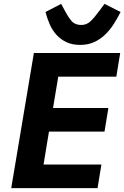

<svg xmlns="http://www.w3.org/2000/svg" viewBox="-20 -972 643 992"><path d="M38 0 155 -698H601L581 -576H281L254 -414H540L520 -292H233L205 -122H504L484 0ZM394 -740Q352 -740 321.5 -755Q291 -770 270 -794Q249 -818 236 -848.5Q223 -879 215 -910L296 -952L316 -915Q334 -881 351 -862Q368 -843 400 -843Q427 -843 447 -861.5Q467 -880 494 -917L520 -952L603 -910Q587 -878 567.5 -847.5Q548 -817 523 -793Q498 -769 466.5 -754.5Q435 -740 394 -740Z"/></svg>

Font: IBM Plex Mono
Style: Bold Italic
Weight: 700
Italic angle: -9°
Monospace: yes
Designer: Mike Abbink, Paul van der Laan, Pieter van Rosmalen
Foundry: Bold Monday
Version: Version 2.3